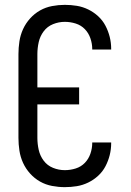

<svg xmlns="http://www.w3.org/2000/svg" viewBox="-20 -763 540 791"><path d="M247 8Q221 8 194.5 3Q168 -2 145 -15Q122 -28 104 -48Q86 -68 75 -92Q64 -116 60 -142.5Q56 -169 56 -195V-540Q56 -566 60 -592.5Q64 -619 75 -643Q86 -667 104 -687Q122 -707 145 -720Q168 -733 194.5 -738Q221 -743 247 -743Q272 -743 296.5 -739Q321 -735 343.5 -724Q366 -713 384.5 -696Q403 -679 414.5 -657Q426 -635 432 -611Q438 -587 438 -562V-559H360V-561Q360 -583 352.5 -605Q345 -627 329.5 -643Q314 -659 292 -666Q270 -673 247 -673Q222 -673 198.5 -663.5Q175 -654 160 -634Q145 -614 139.5 -589.5Q134 -565 134 -540V-403H306V-333H134V-195Q134 -170 139.5 -145.5Q145 -121 160 -101Q175 -81 198.5 -71.5Q222 -62 247 -62Q270 -62 292 -69Q314 -76 329.5 -92Q345 -108 352.5 -130Q360 -152 360 -174V-176H438V-173Q438 -148 432 -124Q426 -100 414.5 -78Q403 -56 384.5 -39Q366 -22 343.5 -11Q321 0 296.5 4Q272 8 247 8Z"/></svg>

Font: Iosevka Algr
Style: Regular
Weight: 400
Monospace: yes
Designer: Belleve Invis
Foundry: Belleve Invis
Version: Version 26.0.2; ttfautohint (v1.8.3)